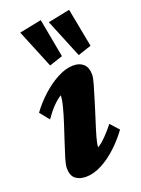

<svg xmlns="http://www.w3.org/2000/svg" viewBox="-130 -721 579 789"><g transform="rotate(-20 159.0 -326.5)"><path d="M107.4 7.8Q78.1 7.8 61 -6.3Q43.9 -20.5 43.9 -52.7Q43.9 -66.4 52.2 -94.2Q60.5 -122.1 72.3 -157.2Q84 -192.4 95.7 -228.5Q107.4 -264.6 115.2 -294.9Q123 -325.2 123 -342.8Q104.5 -331.1 85.9 -312Q67.4 -293 47.9 -264.6L14.6 -305.7Q39.1 -339.8 72.8 -370.6Q106.4 -401.4 143.1 -420.9Q179.7 -440.4 212.9 -440.4Q241.2 -440.4 257.3 -424.8Q273.4 -409.2 273.4 -378.9Q273.4 -365.2 265.1 -336.9Q256.8 -308.6 245.6 -271.5Q234.4 -234.4 222.7 -198.2Q210.9 -162.1 202.6 -132.8Q194.3 -103.5 194.3 -88.9Q212.9 -100.6 231.9 -120.1Q251 -139.6 270.5 -164.1L303.7 -127Q279.3 -92.8 246.1 -61.5Q212.9 -30.3 176.8 -11.2Q140.6 7.8 107.4 7.8ZM249 -472.7 179.7 -641.6 275.4 -661.1 307.6 -492.2ZM124 -472.7 54.7 -641.6 151.4 -661.1 182.6 -492.2Z"/></g></svg>

Font: Crimson Pro ExtraBold
Style: Italic
Weight: 800
Italic angle: -12°
Designer: Jacques Le Bailly
Foundry: Baron von Fonthausen
Version: Version 1.003